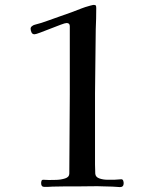

<svg xmlns="http://www.w3.org/2000/svg" viewBox="-20 -763 630 784"><path d="M485 -15Q485 1 470 1Q463 1 455 0Q447 -1 439 -1Q430 -1 420.5 -1.5Q411 -2 401 -2Q379 -3 356.5 -2.5Q334 -2 312 -2Q282 -2 253 -2Q224 -2 194 -1Q187 0 176.5 0Q166 0 160 0Q148 0 148 -15Q148 -20 149.5 -24.5Q151 -29 157 -29Q163 -29 168.5 -28.5Q174 -28 180 -28Q190 -28 209.5 -28.5Q229 -29 246 -34.5Q263 -40 263 -54Q263 -135 264 -216.5Q265 -298 265 -379Q265 -448 265 -517Q265 -586 265 -656Q265 -669 252 -669Q246 -669 227.5 -662Q209 -655 186 -646Q163 -637 144.5 -630Q126 -623 121 -623Q112 -623 108.5 -631Q105 -639 105 -646Q105 -652 111 -656.5Q117 -661 122 -662Q150 -669 175 -678.5Q200 -688 227 -697Q248 -704 271 -712.5Q294 -721 314 -729Q318 -731 328 -734Q338 -737 348.5 -740Q359 -743 361 -743Q367 -743 370 -741.5Q373 -740 373 -731Q373 -709 372.5 -687.5Q372 -666 371 -644Q370 -583 369.5 -515Q369 -447 368 -381Q368 -308 368 -236Q368 -164 368 -91Q368 -82 368.5 -72.5Q369 -63 369 -54Q370 -40 385.5 -34.5Q401 -29 419.5 -29Q438 -29 446 -29Q454 -29 461 -30Q468 -31 475 -31Q481 -31 483 -25.5Q485 -20 485 -15Z"/></svg>

Font: Kaisei HarunoUmi
Style: Regular
Weight: 400
Designer: Font-Kai, 金井和夫
Foundry: KAZUO KANAI
Version: Version 5.003